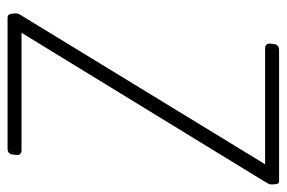

<svg xmlns="http://www.w3.org/2000/svg" viewBox="-142 -598 740 495"><g transform="rotate(90 227.5 -350.0)"><path d="M25 0Q17 0 15.5 -8Q14 -16 14 -21Q14 -28 19 -35L403 -664H104Q91 -664 92 -678L93 -686Q94 -700 109 -700H446Q453 -700 454 -693.5Q455 -687 455 -680Q455 -676 453 -672.5Q451 -669 449 -665L64 -36H367Q380 -36 379 -22L378 -14Q377 0 362 0Z"/></g></svg>

Font: Asap Condensed Condensed Thin
Style: Italic
Weight: 100
Width: 3
Italic angle: -6°
Designer: Pablo Cosgaya
Foundry: Omnibus-Type
Version: Version 3.001; ttfautohint (v1.8.4.7-5d5b)